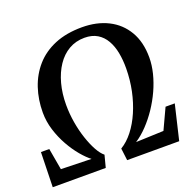

<svg xmlns="http://www.w3.org/2000/svg" viewBox="-132 -890 1051 1028"><g transform="rotate(-20 393.0 -376.0)"><path d="M-2 0 3 -198.5H50.5L72 -76L245 -71.5Q220.5 -90 192.5 -123.2Q164.5 -156.5 140 -200Q115.5 -243.5 100 -293Q84.5 -342.5 84.5 -393.5Q84.5 -467 106.2 -532Q128 -597 171.5 -646.5Q215 -696 281.5 -723.8Q348 -751.5 437 -751.5Q521 -751.5 585 -719.5Q649 -687.5 685.2 -626Q721.5 -564.5 721.5 -476.5Q721.5 -433.5 710 -387.2Q698.5 -341 677.8 -295.5Q657 -250 629 -208.2Q601 -166.5 568.2 -132Q535.5 -97.5 500 -74.5L658 -80.5L713 -198.5H765.5L718.5 0H422L413.5 -69Q451 -91.5 482.2 -131.5Q513.5 -171.5 536.2 -224Q559 -276.5 571.8 -337.2Q584.5 -398 585 -463Q585.5 -510.5 577.5 -552.5Q569.5 -594.5 551.2 -626.2Q533 -658 503.2 -676Q473.5 -694 430.5 -694Q381 -694 341.2 -671Q301.5 -648 273.8 -606.5Q246 -565 231 -509.5Q216 -454 216 -389Q216 -339 224.5 -288.5Q233 -238 247.8 -194Q262.5 -150 280.5 -117.2Q298.5 -84.5 318 -69L300 0Z"/></g></svg>

Font: Merriweather 48pt SemiBold
Style: Italic
Weight: 600
Italic angle: -7.8°
Designer: Eben Sorkin
Foundry: Eben Sorkin
Version: Version 2.101